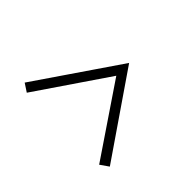

<svg xmlns="http://www.w3.org/2000/svg" viewBox="-66 -958 711 711"><g transform="rotate(45 289.5 -603.0)"><path d="M511 -454 478 -431 277 -728H303L100 -430L68 -451L290 -776Z"/></g></svg>

Font: Yaldevi ExtraLight
Style: Regular
Weight: 200
Designer: Sol Matas, Rajitha Manaperi, Kosala Senevirathne
Foundry: Mooniak
Version: Version 1.100